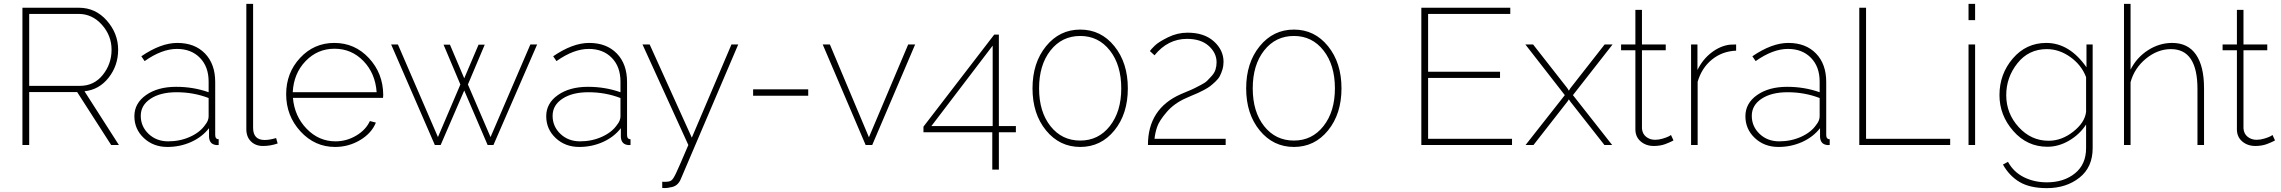

<svg xmlns="http://www.w3.org/2000/svg" viewBox="-20 -750 11796 993"><path d="M96 0V-710H388Q474 -710 532.5 -643.5Q591 -577 591 -493Q591 -411 542 -348.5Q493 -286 417 -278L595 0H555L379 -274H131V0ZM131 -306H394Q466 -306 511.5 -362.5Q557 -419 557 -493Q557 -566 507 -622Q457 -678 387 -678H131Z M891 -301Q980 -301 1059 -273V-328Q1059 -405 1014 -451Q969 -497 895 -497Q817 -497 728 -434L711 -459Q812 -528 897 -528Q987 -528 1040 -473.5Q1093 -419 1093 -326V-52Q1093 -30 1111 -30V0Q1097 1 1092 -1Q1063 -7 1061 -42V-87Q1025 -41 968 -15.5Q911 10 846 10Q773 10 724 -36Q675 -82 675 -149Q675 -216 735.5 -258.5Q796 -301 891 -301ZM1041 -104Q1059 -126 1059 -148V-243Q981 -273 893 -273Q810 -273 759 -239.5Q708 -206 708 -151Q708 -96 748.5 -57.5Q789 -19 850 -19Q911 -19 963 -42.5Q1015 -66 1041 -104Z M1254 -730H1289V-89Q1289 -26 1349 -26Q1374 -26 1408 -36L1416 -8Q1379 5 1340 5Q1302 5 1278 -18.5Q1254 -42 1254 -82Z M1713 10Q1608 10 1534 -70.5Q1460 -151 1460 -263Q1460 -373 1532 -450.5Q1604 -528 1709 -528Q1815 -528 1888 -449.5Q1961 -371 1962 -260Q1962 -249 1961 -244H1495Q1503 -149 1566 -84Q1629 -19 1715 -19Q1772 -19 1822 -48.5Q1872 -78 1893 -124L1924 -116Q1902 -61 1842.5 -25.5Q1783 10 1713 10ZM1494 -273H1928Q1921 -371 1859.5 -434.5Q1798 -498 1710 -498Q1622 -498 1560.5 -434Q1499 -370 1494 -273Z M2723 -520H2758L2532 0H2502L2381 -282L2259 0H2229L2003 -520H2038L2245 -41L2361 -313L2274 -519H2307L2381 -345L2455 -519H2487L2400 -313L2517 -41Z M3021 -301Q3110 -301 3189 -273V-328Q3189 -405 3144 -451Q3099 -497 3025 -497Q2947 -497 2858 -434L2841 -459Q2942 -528 3027 -528Q3117 -528 3170 -473.5Q3223 -419 3223 -326V-52Q3223 -30 3241 -30V0Q3227 1 3222 -1Q3193 -7 3191 -42V-87Q3155 -41 3098 -15.5Q3041 10 2976 10Q2903 10 2854 -36Q2805 -82 2805 -149Q2805 -216 2865.5 -258.5Q2926 -301 3021 -301ZM3171 -104Q3189 -126 3189 -148V-243Q3111 -273 3023 -273Q2940 -273 2889 -239.5Q2838 -206 2838 -151Q2838 -96 2878.5 -57.5Q2919 -19 2980 -19Q3041 -19 3093 -42.5Q3145 -66 3171 -104Z M3405 190Q3443 192 3452 183Q3461 178 3476.5 145.5Q3492 113 3540 0L3303 -520H3340L3558 -38L3763 -520H3798L3501 176Q3485 215 3446 219Q3428 224 3405 222Z M3875 -255V-288H4160V-255Z M4457 0 4235 -520H4272L4474 -40L4677 -520H4713L4491 0Z M5112 127V-66H4756V-95L5122 -571H5146V-98H5234V-66H5146V127ZM4797 -98H5114V-514Z M5743.5 -75.5Q5674 10 5567 10Q5460 10 5390 -75.5Q5320 -161 5320 -293Q5320 -425 5390 -511Q5460 -597 5567 -597Q5674 -597 5743.5 -511Q5813 -425 5813 -293Q5813 -161 5743.5 -75.5ZM5567 -564Q5472 -564 5413 -489Q5354 -414 5354 -293Q5354 -172 5413 -97.5Q5472 -23 5567 -23Q5661 -23 5720 -98Q5779 -173 5779 -293Q5779 -414 5720 -489Q5661 -564 5567 -564Z M5917 0Q5917 -188 6087 -263Q6093 -266 6120 -277Q6147 -288 6157.5 -293.5Q6168 -299 6190.5 -310.5Q6213 -322 6223.5 -332.5Q6234 -343 6247.5 -358Q6261 -373 6266.5 -390.5Q6272 -408 6272 -428Q6272 -476 6231.5 -512.5Q6191 -549 6119 -549Q6020 -549 5951 -464L5927 -486Q5934 -496 5953 -514.5Q5972 -533 6020.5 -557Q6069 -581 6122 -581Q6208 -581 6258 -536Q6308 -491 6308 -430Q6308 -409 6302 -389.5Q6296 -370 6288.5 -356Q6281 -342 6265.5 -327.5Q6250 -313 6239 -304.5Q6228 -296 6207.5 -285Q6187 -274 6176.5 -269.5Q6166 -265 6143.5 -255.5Q6121 -246 6115 -243Q6053 -216 6014 -170.5Q5975 -125 5964.5 -93.5Q5954 -62 5951 -32H6319V0Z M6848.5 -75.5Q6779 10 6672 10Q6565 10 6495 -75.5Q6425 -161 6425 -293Q6425 -425 6495 -511Q6565 -597 6672 -597Q6779 -597 6848.5 -511Q6918 -425 6918 -293Q6918 -161 6848.5 -75.5ZM6672 -564Q6577 -564 6518 -489Q6459 -414 6459 -293Q6459 -172 6518 -97.5Q6577 -23 6672 -23Q6766 -23 6825 -98Q6884 -173 6884 -293Q6884 -414 6825 -489Q6766 -564 6672 -564Z M7800 -32V0H7331V-710H7791V-678H7366V-379H7738V-347H7366V-32Z M7909 -520 8086 -294 8094 -281 8102 -294 8279 -520H8320L8115 -258L8318 0H8278L8102 -224L8094 -236L8086 -224L7911 0H7870L8073 -258L7869 -520Z M8635 -24 8628 -20Q8622 -17 8613 -13Q8604 -9 8592 -4.5Q8580 0 8564.5 2.5Q8549 5 8534 5Q8493 5 8465.5 -18.5Q8438 -42 8438 -81V-490H8364V-520H8438V-699H8472V-520H8595V-490H8472V-86Q8474 -58 8493.5 -42.5Q8513 -27 8540 -27Q8559 -27 8579 -33Q8599 -39 8609 -44Q8619 -49 8622 -52Z M8959 -488Q8887 -485 8834 -442Q8781 -399 8760 -327V0H8726V-520H8759V-388Q8786 -443 8831.5 -478Q8877 -513 8927 -519Q8940 -520 8959 -520Z M9223 -301Q9312 -301 9391 -273V-328Q9391 -405 9346 -451Q9301 -497 9227 -497Q9149 -497 9060 -434L9043 -459Q9144 -528 9229 -528Q9319 -528 9372 -473.5Q9425 -419 9425 -326V-52Q9425 -30 9443 -30V0Q9429 1 9424 -1Q9395 -7 9393 -42V-87Q9357 -41 9300 -15.5Q9243 10 9178 10Q9105 10 9056 -36Q9007 -82 9007 -149Q9007 -216 9067.5 -258.5Q9128 -301 9223 -301ZM9373 -104Q9391 -126 9391 -148V-243Q9313 -273 9225 -273Q9142 -273 9091 -239.5Q9040 -206 9040 -151Q9040 -96 9080.5 -57.5Q9121 -19 9182 -19Q9243 -19 9295 -42.5Q9347 -66 9373 -104Z M9596 0V-710H9631V-32H10066V0Z M10161 -646V-730H10195V-646ZM10161 0V-520H10195V0Z M10321 -258Q10321 -367 10390 -447.5Q10459 -528 10563 -528Q10683 -528 10771 -402V-520H10803V16Q10803 115 10734.5 169Q10666 223 10566 223Q10479 223 10425.5 191.5Q10372 160 10339 101L10365 87Q10394 140 10447.5 166.5Q10501 193 10566 193Q10654 193 10711.5 146.5Q10769 100 10769 16V-106Q10736 -55 10681.5 -23Q10627 9 10569 9Q10464 9 10392.5 -72.5Q10321 -154 10321 -258ZM10769 -172V-351Q10745 -414 10687.5 -455Q10630 -496 10566 -496Q10472 -496 10414 -423Q10356 -350 10356 -258Q10356 -163 10420.5 -92.5Q10485 -22 10575 -22Q10643 -22 10703 -69.5Q10763 -117 10769 -172Z M11379 0H11345V-290Q11345 -496 11208 -496Q11139 -496 11079 -447Q11019 -398 10999 -325V0H10965V-730H10999V-390Q11031 -453 11089.5 -490.5Q11148 -528 11214 -528Q11296 -528 11337.5 -467.5Q11379 -407 11379 -294Z M11746 -24 11739 -20Q11733 -17 11724 -13Q11715 -9 11703 -4.5Q11691 0 11675.5 2.5Q11660 5 11645 5Q11604 5 11576.5 -18.5Q11549 -42 11549 -81V-490H11475V-520H11549V-699H11583V-520H11706V-490H11583V-86Q11585 -58 11604.5 -42.5Q11624 -27 11651 -27Q11670 -27 11690 -33Q11710 -39 11720 -44Q11730 -49 11733 -52Z"/></svg>

Font: Raleway-v4020 ExtraLight
Style: Regular
Weight: 275
Designer: Matt McInerney, Pablo Impallari, Rodrigo Fuenzalida
Foundry: Matt McInerney, Pablo Impallari, Rodrigo Fuenzalida
Version: Version 4.020;PS 004.020;hotconv 1.0.88;makeotf.lib2.5.64775